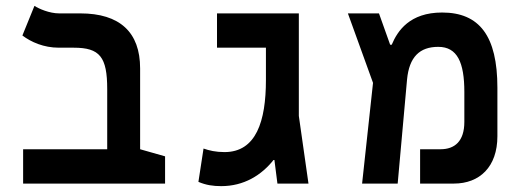

<svg xmlns="http://www.w3.org/2000/svg" viewBox="-20 -632 1798 661"><path d="M548.3 -93.8 462.4 -118.2V-396.5C462.4 -521 392.6 -585.9 256.3 -585.9H183.6C149.9 -585.9 113.3 -602.1 98.6 -611.8L57.1 -509.8C86.9 -487.3 130.4 -467.8 182.6 -467.8H233.9C323.7 -467.8 349.1 -436 349.1 -325.2V-118.2H59.6V0H548.3Z M741.7 8.8C818.8 8.8 880.4 -27.8 924.3 -84.5L935.1 0H1042L1008.8 -232.9V-585.9H727.1V-467.8H895.5V-356.4C895.5 -214.4 861.8 -108.4 752.9 -108.4C722.7 -108.4 700.2 -113.8 680.7 -120.6L663.1 -5.9C689.5 5.4 713.9 8.8 741.7 8.8Z M1226.6 0H1349.1L1381.3 -357.9C1388.7 -436 1424.8 -470.7 1488.8 -470.7C1554.7 -470.7 1578.6 -416.5 1578.6 -315.4V-212.4C1578.6 -145.5 1545.4 -118.2 1496.6 -118.2H1426.3V0H1542.5C1631.3 0 1692.4 -57.6 1692.4 -163.1V-330.1C1692.4 -508.3 1630.4 -588.9 1502 -588.9C1390.6 -588.9 1348.6 -525.9 1328.6 -478H1323.2L1284.7 -585.9H1177.7L1264.2 -346.7Z"/></svg>

Font: Cascadia Mono SemiBold
Style: Regular
Weight: 600
Monospace: yes
Designer: Aaron Bell
Foundry: Saja Typeworks
Version: Version 2404.023